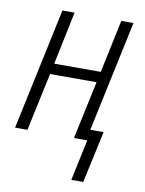

<svg xmlns="http://www.w3.org/2000/svg" viewBox="-81 -589 621 825"><g transform="rotate(10 229.0 -176.0)"><path d="M288 179H340L389 -47H331L434 -531H381L332 -300H129L177 -531H124L11 0H65L119 -253H322L268 0H326Z"/></g></svg>

Font: Noto Sans Condensed Light
Style: Italic
Weight: 300
Width: 3
Italic angle: -12°
Designer: Monotype Design Team
Foundry: Monotype Imaging Inc.
Version: Version 2.013